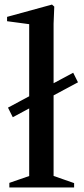

<svg xmlns="http://www.w3.org/2000/svg" viewBox="-20 -822 367 842"><path d="M36 -308 15 -350 301 -503 322 -461ZM21 0V-20L122 -55L108 -35V-730L123 -714L11 -729V-748L208 -802L218 -793L215 -718V-35L202 -55L305 -19V0Z"/></svg>

Font: Wittgenstein Medium
Style: Regular
Weight: 500
Designer: Jörg Drees
Foundry: Jörg Drees
Version: Version 1.500